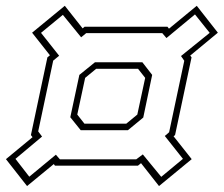

<svg xmlns="http://www.w3.org/2000/svg" viewBox="-67 -630 753 646"><path d="M24 -4 -47 -94.5 42.5 -168.5 37 -175.5 92.5 -437 101 -444 41 -520 151 -610.5 211 -534.5 217.5 -540H496.5L501.5 -533.5L595 -610.5L666 -520L573 -443L577.5 -437L522 -175.5L517 -171.5L578 -94.5L468 -4L407.5 -81L397 -72.5H118L114 -78ZM31.5 -35.5 121 -109.5 134.5 -94H391.5L413.5 -110.5L475.5 -35L548.5 -95.5L487.5 -172.5L502 -185L553 -425.5L542 -441.5L638.5 -519.5L589 -581.5L493 -502L479 -518.5H223L206 -504.5L144.5 -580L71 -519.5L132 -442.5L112 -426L61.5 -188L74.5 -170.5L-15 -95.5ZM204.5 -192 169.5 -235.5 200 -378 252.5 -420.5H412L445 -378L415 -234.5L363.5 -192ZM217 -214H358L395 -244.5L421.5 -368L397.5 -398.5H256.5L219.5 -368L193 -244.5Z"/></svg>

Font: Tourney Expanded ExtraLight
Style: Italic
Weight: 200
Width: 7
Italic angle: -12°
Designer: Tyler Finck
Foundry: Etcetera Type Co
Version: Version 1.010; ttfautohint (v1.8.3)